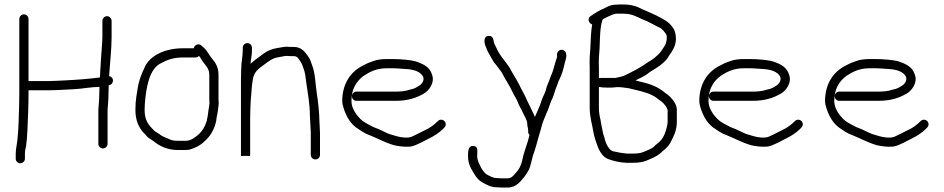

<svg xmlns="http://www.w3.org/2000/svg" viewBox="-20 -687 4204 855"><path d="M436 -594V-522C436 -514 435.7 -506 435 -498C431.5 -449 427.3 -396 425 -345V-342C374.3 -335.7 323.3 -331.6 269.5 -329L228.5 -327C214.8 -326.3 203.3 -326 194 -326H107V-602C107 -613.7 98 -623 86.5 -623C75 -623 66 -613.7 66 -602V-271C66 -250.3 65.7 -230.5 65 -211.5C63.3 -164 63 -112.8 58 -70C56.4 -46.4 50 -24.8 50 -3V20C50 30.8 59.5 40 70.5 40C81.5 40 91 30.8 91 20V-2C91 -14.7 92.8 -23.3 96 -36C99.3 -57.2 100.9 -80.9 102 -105.5C104.5 -158.2 107 -214.9 107 -271V-285H194C232.2 -285 274.4 -288.1 312 -290C348.2 -291.8 387.1 -300 423 -300C422.3 -289.3 422 -277.7 422 -265C422 -239.3 419.4 -224.1 418 -199V-46C418 -35.2 427.5 -26 438.5 -26C449.5 -26 459 -35.2 459 -46V-198C460.5 -222.5 463 -238.9 463 -265C463 -278.3 463.3 -290.7 464 -302V-307C470.8 -309.3 475.5 -309.8 479.5 -316.5C488.2 -331.1 480.3 -344.9 466 -348C469.2 -404.7 477 -465.3 477 -522V-594C477 -604.8 467.5 -615 456.5 -615C445.5 -615 436 -604.8 436 -594Z M843 -472H793C716.1 -472 642.9 -439.4 622 -382C610.9 -359.8 602.6 -337.9 596 -310C589.7 -272.4 583 -241.9 583 -199C583 -150.6 597.1 -120.8 620 -95C624.7 -91 628.7 -86.7 632 -82C641.4 -71.5 651.4 -66.7 663 -59C688.9 -36.8 725.7 -19 772 -19H806C812 -19 818.3 -19.7 825 -21C851.8 -29 872.2 -39.2 891 -58C916.9 -80.2 935.4 -111.9 943 -150L945 -166C948.3 -179.1 954 -215.1 954 -231C953.3 -235 953 -239 953 -243V-355C953 -385.5 940.4 -407.7 925 -425C909.6 -442.6 904 -461.2 886 -476L877 -484C865.1 -495.9 845.2 -487.5 843 -472ZM866 -438C871.2 -432.8 874.8 -425.6 879 -419C890.4 -399.9 912 -385 912 -355V-243C912 -238.3 912.3 -233.7 913 -229C913 -226.3 912.3 -220.7 911 -212C906.7 -190.6 906.9 -175.4 902 -156C902 -152 900.7 -147 898 -141C891.3 -121 879.5 -101.9 864 -88C848.4 -75.2 830.9 -60 806 -60H772C751.2 -60 743.3 -62.4 728 -70C711.1 -76.2 700.1 -81.3 688 -91C680.6 -96.6 669.6 -100.5 664 -108C659.3 -113.3 654.3 -118.7 649 -124C633.1 -143.1 624 -162.7 624 -199C624 -207.7 624.3 -216.3 625 -225C630.4 -294.9 644.1 -382.1 698 -406C724.7 -420.5 752.2 -431 793 -431H851C856.3 -431 861.3 -433.3 866 -438Z M1061 -474V-463C1061 -431.1 1054 -412.6 1054 -376C1053.3 -361.3 1053 -347.3 1053 -334V6C1053 8 1059.7 8.3 1073 7C1087 8.3 1094 8 1094 6V-163C1094 -189.1 1095.6 -223 1097 -246C1100.3 -272.6 1100.1 -302.4 1105 -327C1109.4 -366.8 1130.2 -380.3 1156 -399C1174.8 -412.7 1192.1 -428.2 1219 -432L1241 -436C1246.3 -437.3 1251.3 -438 1256 -438C1262.7 -437.3 1268.7 -437 1274 -437H1288C1305.4 -437 1309.2 -425 1318 -413C1326.4 -400.3 1326.2 -395.5 1332 -381C1338.2 -366.5 1341.1 -342.5 1343 -325C1350.2 -274.9 1360 -224.4 1360 -171C1360.7 -165 1361 -159 1361 -153C1361.7 -147 1362 -141 1362 -135C1362 -123.4 1364 -107.8 1364 -96V3C1364 13.8 1373.5 23 1384.5 23C1395.5 23 1405 13.8 1405 3V-96C1405 -107.9 1403 -123.5 1403 -135C1403 -141.7 1402.7 -148.3 1402 -155C1402 -168 1401.2 -180.6 1400 -193L1398 -215C1396.1 -235.4 1393.5 -253.1 1390.5 -273C1384.3 -314.2 1384 -360.9 1370 -396C1363.8 -412.4 1363 -420.6 1352 -436C1337.6 -456.9 1321.7 -478 1288 -478H1274C1268.7 -478 1262.7 -478.3 1256 -479C1242.9 -479 1227 -474.4 1214 -473C1189.1 -469.2 1169.7 -459.9 1152 -447L1132 -432C1118 -421.5 1107.4 -414.4 1096 -403V-407C1097.9 -428.2 1102 -440.2 1102 -463V-474C1102 -485.7 1093 -495 1081.5 -495C1070 -495 1061 -485.7 1061 -474Z M1567 -238H1741C1795.3 -238 1833.2 -250.3 1867 -270C1889.4 -281.9 1917.5 -319 1904 -354C1894.8 -387.8 1865.4 -402.2 1833 -413C1811 -420.3 1761.3 -424 1730 -424H1702C1691.3 -424 1681 -423.3 1671 -422C1649.1 -419.4 1635.7 -411.9 1618 -406L1596 -395C1542.5 -368.2 1504 -315.8 1504 -236C1504 -228 1506 -218 1510 -206C1522.3 -166.6 1542.9 -132.3 1575 -113L1593 -101L1611 -91C1618.3 -87.7 1625.7 -84.7 1633 -82C1661.9 -70.4 1689.9 -55 1720 -45L1736 -40C1754.5 -36.3 1779.6 -32 1804 -34C1823.4 -35.2 1837.9 -44.9 1853 -51L1892 -71C1913.7 -81.8 1935.7 -95.7 1952 -112C1957.6 -117.6 1965 -123.5 1965 -133.5C1965 -144.7 1955.7 -154 1944.5 -154C1938.8 -154 1934 -152 1930 -148C1914.2 -132.2 1896 -117.8 1874 -108L1834 -88C1828 -84.7 1821.7 -81.7 1815 -79C1797.8 -70.4 1764.4 -75.3 1748 -80L1731 -85C1707.5 -90.9 1699.5 -96.4 1677 -107C1657.3 -116.8 1645.6 -118.2 1630 -128C1613.4 -136.3 1596.8 -145.2 1584 -158C1567.2 -174.8 1545 -204.7 1545 -237C1545 -292 1567.8 -325.6 1599 -349C1626.2 -367.1 1656.9 -383 1702 -383H1730C1738.7 -383 1751.3 -382.3 1768 -381C1809.2 -379.4 1843.2 -374.7 1861 -351C1874.5 -332.9 1858.5 -311.3 1846 -305C1834.5 -298.1 1830.1 -294.5 1818 -291L1802 -287C1786.6 -281.2 1762.1 -279 1741 -279H1567C1556.2 -279 1547 -269.5 1547 -258.5C1547 -247.5 1556.2 -238 1567 -238Z M2332 -107V-100C2332 -94.7 2334 -90 2338 -86C2335.7 -74.6 2331.6 -64.2 2329 -53C2320.2 -24.4 2312.2 -5.8 2306 25C2299.3 53.4 2292.2 65.8 2276 84C2267.4 93.6 2257.7 107 2242 107H2210C2204.7 107 2199.3 106.7 2194 106C2173.6 106 2160.2 96.1 2146 89C2137.5 83.3 2129.8 71.2 2124 63C2116.4 45.9 2105 30.6 2105 6.5C2105 -13.6 2110.9 -34.3 2089 -37C2066 -39.9 2064 -14.9 2064 6.5C2064 30.8 2069.2 46.4 2078 64C2091.8 86.9 2102.5 110.6 2126 124C2145.1 134.4 2164.1 147 2192 147C2198 147.7 2204 148 2210 148H2242C2260.8 148 2275.1 140.7 2287 131C2306 114.1 2324.1 90.8 2336 67C2342.2 54.6 2348.6 21.8 2353 7C2363.9 -23 2373.5 -58.7 2382 -90C2389 -109.4 2394.3 -139.6 2403 -157C2408.7 -168.4 2412.7 -182.5 2419 -195C2426.7 -213.6 2431.6 -234.6 2441 -251C2447.9 -266.5 2452.2 -289.3 2460 -305C2464.2 -314.5 2465.8 -324.3 2471 -333C2481 -353 2489 -377.8 2494 -403C2496.8 -415.5 2502 -425.3 2502 -440L2501 -446C2501 -451.3 2498.8 -456 2494.5 -460C2480.4 -473 2460 -461.3 2460 -443L2461 -437C2461 -435.7 2460.7 -433.7 2460 -431C2450.4 -405.5 2445.4 -373.9 2434 -351C2429.5 -341 2428 -332.1 2423 -322C2418.2 -312.3 2411.6 -292.8 2409 -281C2403.3 -264 2394 -250.9 2389 -231C2381.6 -208.9 2370.3 -186.8 2362 -166C2358.2 -177.4 2351.4 -187.9 2347 -199C2340.5 -214.1 2332.1 -228 2325 -244C2319.6 -258.8 2308.6 -276.9 2301 -292L2291 -312C2281.5 -331.1 2270.6 -346.6 2260 -366C2241.1 -406.9 2206.6 -432.9 2189 -477C2185.6 -484.9 2180.7 -491 2179 -501C2177.3 -516.3 2171.7 -529 2154.5 -527C2129 -524 2137.3 -488.6 2146 -473C2150.6 -459.3 2153.8 -454.3 2163 -438C2174.8 -418.3 2176.3 -412.3 2190 -397L2214 -365C2220.4 -353.8 2229.7 -334.5 2237 -324C2248.1 -306.2 2254.2 -293.7 2264 -274C2270.5 -260 2282 -244 2287 -229C2293.1 -212.2 2302.7 -199.8 2309 -184C2314.8 -170.5 2328 -153.7 2328 -134C2328 -123.6 2332 -116.5 2332 -107Z M2617 -578C2611.3 -546.4 2610.6 -511.1 2609 -475L2606 -433C2605.3 -417.7 2605.3 -402 2606 -386V-205C2606 -184.5 2610.1 -163.5 2613 -146C2619.9 -118.5 2622.3 -91 2631 -65C2640.2 -37.3 2646.7 -15.4 2664 4C2678.1 21.2 2700.9 26 2725 32L2747 36C2754.3 36.7 2762 37.3 2770 38H2795C2830.7 38 2848.5 34.1 2876 21C2899.7 10.9 2910.7 4.4 2926 -9C2929.3 -13 2933 -16.3 2937 -19C2948.7 -29 2957.8 -37.8 2966 -53C2979.3 -77.7 2994 -106.6 2994 -143V-202C2992 -219.7 2984.3 -231.6 2973 -246C2959.2 -263.6 2948.1 -268 2931 -282C2915.3 -293.8 2902.3 -300.4 2882.5 -308.5C2860.3 -317.5 2833.9 -321.8 2810 -329L2830 -339C2845.4 -346.1 2860.5 -354.9 2872 -365C2902.2 -383.9 2943.5 -406.9 2960 -440C2973.8 -459.3 2988 -479.5 2990 -510C2990 -547.6 2980.4 -562.6 2960 -583C2945.8 -596.2 2935.8 -599.7 2922 -608C2897.1 -622.2 2866.9 -633.8 2840 -646C2817.4 -658.3 2792.1 -667 2757 -667H2737C2729 -667 2722.3 -666.7 2717 -666L2703 -664C2691.6 -661.5 2670.1 -648.8 2658 -644C2641.8 -637.2 2625.1 -624.8 2611 -616C2593.7 -606.1 2601.3 -583.2 2617 -578ZM2721 -340H2657C2653 -340 2649.7 -339.7 2647 -339V-387C2646.3 -402.3 2646.3 -416.7 2647 -430L2650 -473C2652 -515.5 2651.1 -568.7 2664 -601C2668 -603.7 2671.7 -605.7 2675 -607C2688.2 -612.3 2706 -623.3 2722 -626H2757C2794.9 -626 2816.4 -611.8 2843 -600C2866.8 -592.1 2895.5 -573.6 2917 -564C2928.3 -559.5 2945.1 -539.7 2949 -528V-513C2947.7 -499.8 2944.6 -489.2 2938 -480C2927.7 -465.9 2926 -459 2914 -447C2899.1 -432.1 2885.6 -421.4 2867 -411C2841.5 -393.1 2818.1 -379 2788 -364L2764 -352C2759.1 -349.6 2752.7 -347.4 2747 -346ZM2680 -297H2702C2710 -297 2717.7 -297.7 2725 -299H2730C2747.6 -299 2763.9 -296.3 2780 -294C2816.2 -284.9 2859 -277.1 2888 -261C2900.8 -255.3 2915.4 -240.9 2927 -234C2936.9 -225.7 2948.7 -211 2953 -198V-144C2953 -140 2952.3 -134.7 2951 -128C2946.2 -103.8 2936 -75 2921 -60C2914.4 -51.8 2904.9 -46.9 2897 -39C2888 -27.8 2877.1 -24 2859 -16C2836.3 -5.3 2824.4 -3 2795 -3H2772C2751.6 -4.9 2733.9 -7.8 2717 -12C2710.2 -12 2698.6 -18.3 2695 -23C2682.5 -38 2676 -53.7 2671 -76C2663.9 -92.5 2662.9 -112 2658 -130C2658 -131.3 2656.7 -139.3 2654 -154C2650.2 -169 2647 -186.8 2647 -205V-300C2655.4 -297.9 2669.2 -297 2680 -297Z M3157 -238H3331C3385.3 -238 3423.2 -250.3 3457 -270C3479.4 -281.9 3507.5 -319 3494 -354C3484.8 -387.8 3455.4 -402.2 3423 -413C3401 -420.3 3351.3 -424 3320 -424H3292C3281.3 -424 3271 -423.3 3261 -422C3239.1 -419.4 3225.7 -411.9 3208 -406L3186 -395C3132.5 -368.2 3094 -315.8 3094 -236C3094 -228 3096 -218 3100 -206C3112.3 -166.6 3132.9 -132.3 3165 -113L3183 -101L3201 -91C3208.3 -87.7 3215.7 -84.7 3223 -82C3251.9 -70.4 3279.9 -55 3310 -45L3326 -40C3344.5 -36.3 3369.6 -32 3394 -34C3413.4 -35.2 3427.9 -44.9 3443 -51L3482 -71C3503.7 -81.8 3525.7 -95.7 3542 -112C3547.6 -117.6 3555 -123.5 3555 -133.5C3555 -144.7 3545.7 -154 3534.5 -154C3528.8 -154 3524 -152 3520 -148C3504.2 -132.2 3486 -117.8 3464 -108L3424 -88C3418 -84.7 3411.7 -81.7 3405 -79C3387.8 -70.4 3354.4 -75.3 3338 -80L3321 -85C3297.5 -90.9 3289.5 -96.4 3267 -107C3247.3 -116.8 3235.6 -118.2 3220 -128C3203.4 -136.3 3186.8 -145.2 3174 -158C3157.2 -174.8 3135 -204.7 3135 -237C3135 -292 3157.8 -325.6 3189 -349C3216.2 -367.1 3246.9 -383 3292 -383H3320C3328.7 -383 3341.3 -382.3 3358 -381C3399.2 -379.4 3433.2 -374.7 3451 -351C3464.5 -332.9 3448.5 -311.3 3436 -305C3424.5 -298.1 3420.1 -294.5 3408 -291L3392 -287C3376.6 -281.2 3352.1 -279 3331 -279H3157C3146.2 -279 3137 -269.5 3137 -258.5C3137 -247.5 3146.2 -238 3157 -238Z M3717 -238H3891C3945.3 -238 3983.2 -250.3 4017 -270C4039.4 -281.9 4067.5 -319 4054 -354C4044.8 -387.8 4015.4 -402.2 3983 -413C3961 -420.3 3911.3 -424 3880 -424H3852C3841.3 -424 3831 -423.3 3821 -422C3799.1 -419.4 3785.7 -411.9 3768 -406L3746 -395C3692.5 -368.2 3654 -315.8 3654 -236C3654 -228 3656 -218 3660 -206C3672.3 -166.6 3692.9 -132.3 3725 -113L3743 -101L3761 -91C3768.3 -87.7 3775.7 -84.7 3783 -82C3811.9 -70.4 3839.9 -55 3870 -45L3886 -40C3904.5 -36.3 3929.6 -32 3954 -34C3973.4 -35.2 3987.9 -44.9 4003 -51L4042 -71C4063.7 -81.8 4085.7 -95.7 4102 -112C4107.6 -117.6 4115 -123.5 4115 -133.5C4115 -144.7 4105.7 -154 4094.5 -154C4088.8 -154 4084 -152 4080 -148C4064.2 -132.2 4046 -117.8 4024 -108L3984 -88C3978 -84.7 3971.7 -81.7 3965 -79C3947.8 -70.4 3914.4 -75.3 3898 -80L3881 -85C3857.5 -90.9 3849.5 -96.4 3827 -107C3807.3 -116.8 3795.6 -118.2 3780 -128C3763.4 -136.3 3746.8 -145.2 3734 -158C3717.2 -174.8 3695 -204.7 3695 -237C3695 -292 3717.8 -325.6 3749 -349C3776.2 -367.1 3806.9 -383 3852 -383H3880C3888.7 -383 3901.3 -382.3 3918 -381C3959.2 -379.4 3993.2 -374.7 4011 -351C4024.5 -332.9 4008.5 -311.3 3996 -305C3984.5 -298.1 3980.1 -294.5 3968 -291L3952 -287C3936.6 -281.2 3912.1 -279 3891 -279H3717C3706.2 -279 3697 -269.5 3697 -258.5C3697 -247.5 3706.2 -238 3717 -238Z"/></svg>

Font: HoneyBee
Style: SeLit
Weight: 300
Foundry: Cannot Into Space Fonts
Version: Version 0.89